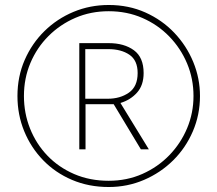

<svg xmlns="http://www.w3.org/2000/svg" viewBox="-20 -742 872 770"><path d="M416 8Q336 8 269 -20.5Q202 -49 153 -99.5Q104 -150 77 -216Q50 -282 50 -357Q50 -435 79 -501.5Q108 -568 158.5 -617.5Q209 -667 275 -694.5Q341 -722 416 -722Q496 -722 563 -692Q630 -662 679 -610.5Q728 -559 755 -493.5Q782 -428 782 -357Q782 -282 753.5 -215.5Q725 -149 674.5 -99Q624 -49 557.5 -20.5Q491 8 416 8ZM416 -17Q489 -17 551 -44.5Q613 -72 659 -119.5Q705 -167 730.5 -228Q756 -289 756 -357Q756 -426 730.5 -487Q705 -548 659 -595.5Q613 -643 551 -670Q489 -697 416 -697Q344 -697 282.5 -670.5Q221 -644 174.5 -597.5Q128 -551 102 -489.5Q76 -428 76 -357Q76 -288 100.5 -226.5Q125 -165 170 -118Q215 -71 277.5 -44Q340 -17 416 -17ZM298 -143V-569H416Q478 -569 517 -540.5Q556 -512 556 -449Q556 -400 529.5 -370.5Q503 -341 463 -329L577 -143H545L436 -324H323V-143ZM412 -346Q462 -346 497 -370.5Q532 -395 532 -449Q532 -500 499 -522.5Q466 -545 414 -545H322V-346Z"/></svg>

Font: Noto Sans Myanmar Thin
Style: Regular
Weight: 100
Designer: Monotype Design Team
Foundry: Monotype Imaging Inc.
Version: Version 2.107; ttfautohint (v1.8.4.7-5d5b)